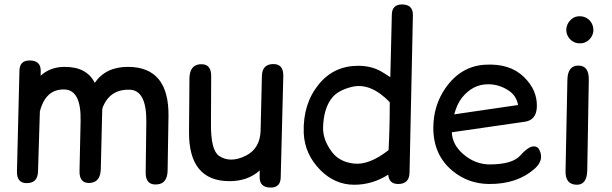

<svg xmlns="http://www.w3.org/2000/svg" viewBox="-20 -806 2752 863"><path d="M113.3 -534.2Q68.4 -534.2 67.4 -488.8L56.2 -36.1Q54.7 16.1 98.6 17.1Q149.4 18.1 150.9 -35.2L159.2 -305.2Q185.5 -406.7 270 -403.8Q345.2 -401.4 342.3 -262.2L337.4 -38.1Q335.9 20.5 386.2 16.1Q431.6 12.2 433.1 -46.9L439 -291.5Q439.5 -319.8 440.9 -321.3Q473.1 -405.3 562.5 -402.8Q639.6 -400.9 637.7 -256.3L634.8 -31.2Q633.8 27.8 686.5 22.9Q732.4 19 733.4 -40L737.3 -282.7Q740.7 -504.9 555.7 -505.4Q455.6 -505.9 405.8 -433.6Q370.1 -506.3 268.6 -505.4Q206.1 -504.9 162.6 -465.8L163.1 -485.8Q164.1 -534.2 113.3 -534.2Z M1196.8 37.1Q1240.7 37.1 1241.7 -8.3L1253.4 -464.4Q1254.4 -517.1 1210.4 -518.1Q1158.7 -518.6 1157.2 -465.3L1151.4 -218.8Q1148.9 -138.7 1085.4 -106.4Q1015.1 -71.3 964.4 -105.5Q927.2 -131.3 928.2 -249.5L929.2 -462.9Q930.2 -521.5 878.4 -517.1Q832.5 -512.7 831.5 -454.1L829.6 -214.4Q827.6 7.8 1011.2 8.3Q1094.2 8.3 1147.5 -40L1147 -11.2Q1146 37.1 1196.8 37.1Z M1786.1 -786.1Q1742.2 -785.2 1741.2 -740.7L1734.4 -459Q1715.3 -472.2 1692.4 -485.4Q1648.4 -510.3 1589.8 -510.3Q1480.5 -510.3 1412.6 -426.8Q1340.8 -338.4 1345.2 -208.5Q1349.1 -112.3 1421.4 -40Q1486.3 23.9 1570.8 24.4Q1652.8 24.9 1725.1 -21Q1728.5 20 1767.6 21Q1820.3 22 1820.8 -31.2L1835.9 -737.8Q1836.9 -786.1 1786.1 -786.1ZM1726.6 -131.3Q1639.2 -63 1570.8 -70.8Q1505.9 -78.1 1472.7 -122.1Q1431.2 -176.3 1432.1 -231.9Q1434.1 -318.4 1472.7 -366.7Q1500 -400.4 1561.5 -415.5Q1645.5 -436 1731.9 -346.7Q1731.9 -232.9 1726.6 -131.3Z M2010.7 -211.4 2338.9 -258.8Q2391.1 -266.1 2393.1 -326.2Q2395.5 -400.9 2335.4 -459.5Q2272 -522 2159.2 -515.1Q2050.8 -508.3 1982.4 -410.2Q1927.7 -331.5 1927.7 -231Q1927.7 -108.9 2014.6 -37.6Q2084.5 20 2177.7 21Q2304.7 22 2382.8 -47.4Q2427.2 -86.9 2404.3 -132.3Q2394.5 -151.9 2371.1 -147Q2350.1 -142.6 2317.4 -106Q2283.2 -67.9 2183.6 -66.9Q2115.2 -66.4 2060.5 -114.7Q2013.2 -156.2 2010.7 -211.4ZM2021.5 -292Q2035.2 -340.3 2056.6 -367.2Q2105.5 -427.2 2172.9 -427.2Q2221.2 -427.7 2264.2 -400.4Q2301.3 -376.5 2308.6 -334Z M2581.1 -511.2Q2531.7 -512.2 2530.3 -447.3L2522 -37.6Q2520.5 23.9 2572.8 24.4Q2618.7 24.4 2619.6 -41.5L2626.5 -447.8Q2627.4 -510.3 2581.1 -511.2ZM2584.5 -732.9Q2567.9 -732.9 2554.2 -724.1Q2541.5 -715.3 2533.2 -701.2Q2525.4 -687.5 2525.4 -671.9Q2525.4 -655.3 2533.7 -641.1Q2542 -627.4 2555.2 -619.6Q2567.9 -611.8 2583 -611.3Q2584.5 -611.3 2585.9 -611.3Q2601.1 -610.8 2613.3 -617.2Q2625 -622.6 2634.8 -635.3Q2645.5 -649.4 2647 -667Q2647 -669.4 2647 -671.9Q2647 -687 2640.1 -700.2Q2632.3 -715.8 2617.2 -724.6Q2603 -732.9 2586.4 -732.9Q2585.4 -732.9 2584.5 -732.9Z"/></svg>

Font: Comic Relief
Style: Regular
Weight: 400
Designer: Jeff Davis
Foundry: Loudifier
Version: Version 1.200; ttfautohint (v1.8.4.7-5d5b)